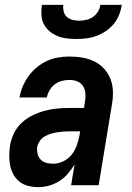

<svg xmlns="http://www.w3.org/2000/svg" viewBox="-20 -760 540 788"><path d="M137 8Q116 8 96 3Q76 -2 61 -13.5Q46 -25 36 -42.5Q26 -60 22 -79.5Q18 -99 18 -119.5Q18 -140 21 -161Q25 -187 36.5 -211.5Q48 -236 68 -255Q88 -274 112.5 -286Q137 -298 162.5 -305Q188 -312 214 -314.5Q240 -317 265 -317H325L329 -345Q332 -361 330.5 -377.5Q329 -394 320.5 -407Q312 -420 297 -426Q282 -432 265 -432Q250 -432 234 -428Q218 -424 205 -414Q192 -404 183.5 -389.5Q175 -375 172 -360H60Q64 -383 73.5 -405.5Q83 -428 97.5 -448Q112 -468 131.5 -484Q151 -500 173 -510Q195 -520 218.5 -524Q242 -528 265 -528Q292 -528 318.5 -523.5Q345 -519 368 -507.5Q391 -496 408 -477Q425 -458 434 -434Q443 -410 443.5 -383Q444 -356 439 -329L385 0H272L286 -85Q274 -65 258.5 -47Q243 -29 223 -16.5Q203 -4 181 2Q159 8 137 8ZM197 -88Q218 -88 238.5 -97.5Q259 -107 273 -124Q287 -141 294.5 -161.5Q302 -182 306 -203L309 -221H265Q253 -221 240 -220Q227 -219 214 -217Q201 -215 188.5 -211Q176 -207 164 -200.5Q152 -194 144 -182.5Q136 -171 133 -159Q131 -144 134 -130Q137 -116 146 -106Q155 -96 169 -92Q183 -88 197 -88ZM293 -600Q273 -600 253 -602.5Q233 -605 215 -612.5Q197 -620 182.5 -632.5Q168 -645 159.5 -662Q151 -679 150 -699.5Q149 -720 152 -740H240Q238 -726 241.5 -712.5Q245 -699 254.5 -690.5Q264 -682 277.5 -678.5Q291 -675 306 -675Q320 -675 334.5 -678.5Q349 -682 361.5 -690.5Q374 -699 382 -712.5Q390 -726 392 -740H480Q477 -720 469 -699.5Q461 -679 447 -662Q433 -645 414.5 -632.5Q396 -620 375.5 -612.5Q355 -605 334 -602.5Q313 -600 293 -600Z"/></svg>

Font: Iosevka SS04
Style: Bold Italic
Weight: 700
Italic angle: -9°
Monospace: yes
Designer: Belleve Invis
Foundry: Belleve Invis
Version: Version 19.0.0; ttfautohint (v1.8.4)